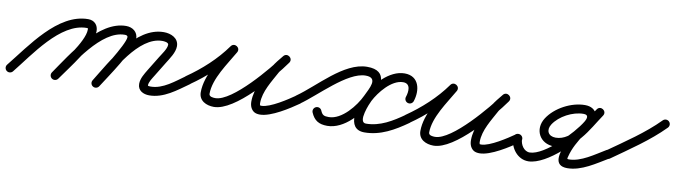

<svg xmlns="http://www.w3.org/2000/svg" viewBox="-42 -578 3180 904"><g transform="rotate(10 1548.0 -126.0)"><path d="M-7.2 28.3C1.8 35.6 15 34.2 22.3 25.2C95.8 -65.6 202.8 -236.4 328.9 -236.4C335.2 -236.4 335 -235.8 335 -229.1C335 -171.1 240.6 -55.1 203.7 -2C197.1 7.6 199.5 20.7 209 27.3C218.6 33.9 231.7 31.5 238.3 22C281.4 -40.4 377 -156.7 377 -229.1C377 -258.3 358.6 -278.4 328.9 -278.4C183.5 -278.4 73.1 -104.3 -10.3 -1.2C-17.6 7.8 -16.2 21 -7.2 28.3ZM209 27.3C218.6 33.9 231.7 31.5 238.3 22C295.6 -60.7 399.7 -235.8 510.3 -235.8C517.3 -235.8 525 -234.9 525 -226.5C525 -192 419.7 -31.8 399.1 1.2C393 11 396 24 405.8 30.1C415.6 36.3 428.6 33.3 434.7 23.4C465 -25.1 567 -169.8 567 -226.5C567 -259.2 541 -277.8 510.3 -277.8C378.7 -277.8 271 -99.1 203.7 -2C197.1 7.6 199.5 20.7 209 27.3ZM405.5 30.3C415.3 36.5 428.2 33.5 434.4 23.7C487.7 -61.5 576.7 -238 690.2 -238C697.6 -238 720 -236.6 720 -225C720 -205.5 697.6 -176.2 688.1 -160.5C688.1 -160.5 688.1 -160.5 688.1 -160.5C688.1 -160.5 688.1 -160.5 688.1 -160.5C674.1 -137.7 660.1 -114.8 646.1 -92C646.1 -92 646.1 -91.9 646 -91.9C646 -91.8 645.9 -91.7 645.9 -91.7C632.9 -69.7 617.4 -46.5 617.4 -20C617.4 11.9 644.9 25.2 673.1 25.2C742.2 25.2 799.4 -22 853.1 -59.8C862.6 -66.5 864.8 -79.6 858.2 -89.1C851.5 -98.6 838.4 -100.8 828.9 -94.2C783.8 -62.4 731.2 -16.8 673.1 -16.8C669.1 -16.8 659.4 -16.9 659.4 -20C659.4 -37 673.8 -56.4 682.1 -70.3C682.1 -70.3 682 -70.2 682 -70.2C681.9 -70.1 681.9 -70 681.9 -70C695.9 -92.9 709.9 -115.7 723.9 -138.6C723.9 -138.6 723.9 -138.6 723.9 -138.6C723.9 -138.6 723.9 -138.6 723.9 -138.6C738.9 -163.2 762 -194.9 762 -225C762 -264.2 723.8 -280 690.2 -280C554.2 -280 462 -99.6 398.8 1.4C392.6 11.2 395.6 24.2 405.5 30.3Z M822.7 -65.1C829.3 -55.5 842.3 -53.1 851.9 -59.7C924.9 -109.9 993.6 -172.4 1045.1 -244.8C1052.8 -255.7 1047.3 -267.1 1038.1 -272.9C1029 -278.7 1016.3 -278.9 1009.8 -267.4C970 -197.6 909.9 -113.7 909.9 -31.7C909.9 9.3 946.5 25.9 982.2 25.9C1083.8 25.9 1240.9 -163.1 1296.1 -240.8C1304 -251.9 1299.9 -263.6 1291.6 -269.8C1283.4 -276 1271.1 -276.7 1262.6 -266.1C1247.5 -247.2 1230.7 -228.4 1218.8 -207.4C1218.8 -207.4 1218.7 -207.3 1218.6 -207.2C1218.5 -207 1218.5 -206.9 1218.5 -206.9C1189.4 -152.5 1152 -93.8 1152 -30.3C1152 -20.1 1153.6 -9.6 1158.3 -0.4C1158.3 -0.4 1158.4 -0.3 1158.5 -0.1C1158.5 0 1158.6 0.2 1158.6 0.2C1168.3 17.5 1181.1 23.8 1202.4 23.8C1254.8 23.8 1338.7 -30.8 1380 -59.8C1389.5 -66.5 1391.9 -79.5 1385.2 -89C1378.5 -98.5 1365.5 -100.9 1356 -94.2C1323.2 -71.2 1243.6 -18.2 1202.4 -18.2C1199.9 -18.2 1197.4 -18.3 1195.1 -18.8C1193.1 -19.2 1196.3 -17.7 1197.1 -16.5C1197.9 -15.3 1195.7 -19.6 1195.4 -20.2C1195.4 -20.2 1195.4 -20 1195.5 -19.9C1195.6 -19.7 1195.7 -19.6 1195.7 -19.6C1194.1 -22.7 1194 -26.9 1194 -30.3C1194 -85.5 1230.1 -139.5 1255.5 -187.1C1255.5 -187.1 1255.5 -187 1255.4 -186.8C1255.3 -186.7 1255.2 -186.6 1255.2 -186.6C1266.1 -205.6 1281.8 -222.7 1295.4 -239.9C1303.9 -250.6 1299.5 -262.4 1290.9 -268.9C1282.4 -275.3 1269.8 -276.3 1261.9 -265.2C1217.1 -202.1 1063.1 -16.1 982.2 -16.1C971.6 -16.1 951.9 -17.3 951.9 -31.7C951.9 -104.3 1010.7 -184.2 1046.2 -246.6C1052.8 -258.2 1047.8 -269.2 1039.3 -274.7C1030.7 -280.1 1018.6 -280 1010.9 -269.2C962.2 -200.8 897 -141.7 828.1 -94.3C818.5 -87.7 816.1 -74.7 822.7 -65.1Z M1379 -59.8C1455.1 -112.8 1573.9 -242.9 1660.8 -243.5C1724.7 -243.9 1687.9 -186.3 1670.5 -148.9C1646.9 -98.4 1586.2 -21 1523.3 -21C1500 -21 1492.4 -25 1483.8 -45.2C1479.3 -55.9 1467 -60.9 1456.3 -56.3C1445.6 -51.8 1440.6 -39.5 1445.2 -28.8C1460.4 7.1 1483.8 21 1523.3 21C1604.2 21 1677.5 -64.6 1708.5 -131.1C1739.2 -196.8 1767.5 -286.2 1660.5 -285.5C1550.3 -284.7 1443.7 -156 1355 -94.2C1345.5 -87.6 1343.1 -74.5 1349.8 -65C1356.4 -55.5 1369.5 -53.1 1379 -59.8ZM1878.3 -151.1C1889.3 -147.4 1901.2 -153.3 1904.9 -164.3C1923.1 -218.7 1910.4 -285.5 1840.5 -285.5C1767.1 -285.5 1700.9 -208.6 1670.8 -149.5C1647.5 -103.8 1609.2 21 1701 21C1777.8 21 1842.3 -16.9 1903.1 -59.8C1912.6 -66.5 1914.8 -79.6 1908.2 -89.1C1901.5 -98.6 1888.4 -100.8 1878.9 -94.2C1825.7 -56.6 1768.4 -21 1701 -21C1659.8 -21 1701.7 -117.8 1708.2 -130.5C1730.4 -173.9 1784.8 -243.5 1840.5 -243.5C1878.1 -243.5 1873.8 -203.6 1865.1 -177.7C1861.4 -166.7 1867.3 -154.8 1878.3 -151.1Z M1872.7 -65.1C1879.3 -55.5 1892.3 -53.1 1901.9 -59.7C1974.9 -109.9 2043.6 -172.4 2095.1 -244.8C2102.8 -255.7 2097.3 -267.1 2088.1 -272.9C2079 -278.7 2066.3 -278.9 2059.8 -267.4C2020 -197.6 1959.9 -113.7 1959.9 -31.7C1959.9 9.3 1996.5 25.9 2032.2 25.9C2133.8 25.9 2290.9 -163.1 2346.1 -240.8C2354 -251.9 2349.9 -263.6 2341.6 -269.8C2333.4 -276 2321.1 -276.7 2312.6 -266.1C2297.5 -247.2 2280.7 -228.4 2268.8 -207.4C2268.8 -207.4 2268.7 -207.3 2268.6 -207.2C2268.5 -207 2268.5 -206.9 2268.5 -206.9C2239.4 -152.5 2202 -93.8 2202 -30.3C2202 -20.1 2203.6 -9.6 2208.3 -0.4C2208.3 -0.4 2208.4 -0.3 2208.5 -0.1C2208.5 0 2208.6 0.2 2208.6 0.2C2218.3 17.5 2231.1 23.8 2252.4 23.8C2304.8 23.8 2388.7 -30.8 2430 -59.8C2439.5 -66.5 2441.9 -79.5 2435.2 -89C2428.5 -98.5 2415.5 -100.9 2406 -94.2C2373.2 -71.2 2293.6 -18.2 2252.4 -18.2C2249.9 -18.2 2247.4 -18.3 2245.1 -18.8C2243.1 -19.2 2246.3 -17.7 2247.1 -16.5C2247.9 -15.3 2245.7 -19.6 2245.4 -20.2C2245.4 -20.2 2245.4 -20 2245.5 -19.9C2245.6 -19.7 2245.7 -19.6 2245.7 -19.6C2244.1 -22.7 2244 -26.9 2244 -30.3C2244 -85.5 2280.1 -139.5 2305.5 -187.1C2305.5 -187.1 2305.5 -187 2305.4 -186.8C2305.3 -186.7 2305.2 -186.6 2305.2 -186.6C2316.1 -205.6 2331.8 -222.7 2345.4 -239.9C2353.9 -250.6 2349.5 -262.4 2340.9 -268.9C2332.4 -275.3 2319.8 -276.3 2311.9 -265.2C2267.1 -202.1 2113.1 -16.1 2032.2 -16.1C2021.6 -16.1 2001.9 -17.3 2001.9 -31.7C2001.9 -104.3 2060.7 -184.2 2096.2 -246.6C2102.8 -258.2 2097.8 -269.2 2089.3 -274.7C2080.7 -280.1 2068.6 -280 2060.9 -269.2C2012.2 -200.8 1947 -141.7 1878.1 -94.3C1868.5 -87.7 1866.1 -74.7 1872.7 -65.1Z M2417 -98C2405.4 -98 2396 -88.6 2396 -77C2396 -27.4 2433.6 22.4 2486.1 21C2574.6 18.6 2706 -114.9 2749.3 -187.2C2776.6 -232.7 2762.9 -286.2 2702.7 -286.2C2637.3 -286.2 2561.9 -246.5 2526.4 -191.4C2489.6 -134.1 2523.4 -69 2592.1 -69C2695.2 -69 2744.5 -178.4 2794.6 -252.1C2802.4 -263.6 2797.5 -275.2 2788.7 -281.1C2779.9 -287 2767.3 -287.1 2759.7 -275.5C2727.1 -226.1 2536 21 2671 21C2738.8 21 2803.2 -25.4 2859.7 -58.9C2869.7 -64.9 2873 -77.7 2867.1 -87.7C2861.1 -97.7 2848.3 -101 2838.3 -95.1C2789.3 -66 2729.3 -21 2671 -21C2661.1 -21 2663.6 -23.7 2666.6 -35.9C2685.8 -112.3 2750.7 -185.5 2794.7 -252.3C2802.4 -264 2797.5 -275.5 2788.9 -281.4C2780.2 -287.2 2767.6 -287.2 2759.8 -275.7C2719.5 -216.3 2673.4 -111 2592.1 -111C2556.4 -111 2542.8 -139.2 2561.7 -168.6C2589.5 -211.8 2651.5 -244.2 2702.7 -244.2C2728.5 -244.2 2723.7 -226.3 2713.3 -208.8C2678.2 -150.3 2556.4 -23 2485 -21C2456.6 -20.2 2438 -51.3 2438 -77C2438 -88.6 2428.6 -98 2417 -98Z M2831.9 -63.5C2838.6 -54 2851.7 -51.8 2861.2 -58.5C2944.4 -117.7 3033.3 -176.4 3105 -249.3C3113.1 -257.5 3113 -270.8 3104.7 -279C3096.5 -287.1 3083.2 -287 3075 -278.7C3005.1 -207.6 2918 -150.4 2836.8 -92.8C2827.4 -86.1 2825.2 -73 2831.9 -63.5Z"/></g></svg>

Font: FRB American Cursive Guidelines Arrows Medium
Style: Italic
Weight: 500
Italic angle: -25°
Version: Version 2.0;Modular Font Editor K font №1